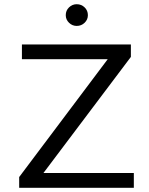

<svg xmlns="http://www.w3.org/2000/svg" viewBox="-20 -891 707 911"><path d="M71 0ZM615 -70V0H71V-51L491 -610H84V-680H601V-621L186 -70ZM292 -819Q292 -841 307.5 -856Q323 -871 344 -871Q366 -871 381.5 -856Q397 -841 397 -819Q397 -798 381.5 -783Q366 -768 344 -768Q323 -768 307.5 -783Q292 -798 292 -819Z"/></svg>

Font: Martel Sans
Style: Regular
Weight: 400
Designer: Dan Reynolds and Mathieu Réguer
Foundry: Dan Reynolds and Mathieu Réguer
Version: Version 1.002; ttfautohint (v1.1) -l 5 -r 5 -G 72 -x 0 -D la